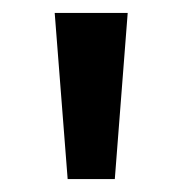

<svg xmlns="http://www.w3.org/2000/svg" viewBox="-20 -734 283 298"><path d="M178.2 -713.9 158.2 -456.1H85L64.9 -713.9Z"/></svg>

Font: TypoPRO Open Sans
Style: Regular
Weight: 600
Foundry: Ascender Corporation
Version: Version 1.10